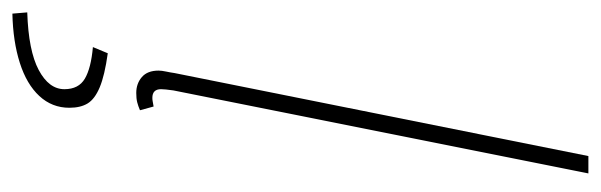

<svg xmlns="http://www.w3.org/2000/svg" viewBox="-394 -412 970 310"><g transform="rotate(90 91.0 -257.0)"><path d="M86 8Q71 8 60.5 -1Q50 -10 50 -28Q50 -33 51.5 -40Q53 -47 54 -54L188 -722H216L82 -52Q81 -45 80.5 -40Q80 -35 80 -32Q80 -18 94 -18Q97 -18 99.5 -18.5Q102 -19 108 -20L114 2Q107 5 101 6.5Q95 8 86 8ZM-42 208 -44 184Q18 182 49 165.5Q80 149 80 124Q80 101 63 91Q46 81 12 78L22 54Q58 59 77 67Q96 75 103 86.5Q110 98 110 116Q110 144 91 164.5Q72 185 37.5 196Q3 207 -42 208Z"/></g></svg>

Font: Source Sans 3 VF
Style: Italic
Weight: 200
Italic angle: -11°
Designer: Paul D. Hunt
Foundry: Adobe Systems Incorporated
Version: Version 3.042;hotconv 1.0.118;makeotfexe 2.5.65603